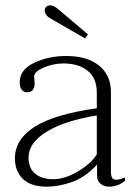

<svg xmlns="http://www.w3.org/2000/svg" viewBox="-20 -690 502 720"><path d="M169 -621Q148 -633 148 -651Q148 -660 154 -665Q160 -670 168 -670Q182 -670 200 -654L310 -561L299 -546ZM36 -96Q36 -168 110.5 -215Q185 -262 343 -284V-343Q343 -397 309 -424.5Q275 -452 218 -452Q179 -452 143.5 -436.5Q108 -421 108 -403Q108 -397 109 -389.5Q110 -382 110 -376Q110 -364 104 -354Q98 -344 82 -344Q69 -344 61.5 -353.5Q54 -363 54 -381Q54 -429 108 -454.5Q162 -480 228 -480Q307 -480 351.5 -444Q396 -408 396 -345V-46Q396 -31 400.5 -23.5Q405 -16 416 -16Q427 -16 449 -24V-13Q438 -2 422 4Q406 10 390 10Q371 10 357.5 -0.5Q344 -11 344 -31V-73Q300 -25 250 -7.5Q200 10 155 10Q96 10 66 -19Q36 -48 36 -96ZM343 -111V-257Q224 -238 155.5 -196.5Q87 -155 87 -99Q87 -59 112 -38.5Q137 -18 179 -18Q223 -18 272 -47Q321 -76 343 -111Z"/></svg>

Font: Taviraj ExtraLight
Style: Regular
Weight: 200
Designer: Katatrad Team
Foundry: CadsonDemak
Version: Version 1.030